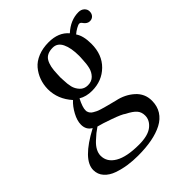

<svg xmlns="http://www.w3.org/2000/svg" viewBox="-192 -554 905 905"><g transform="rotate(-45 261.0 -101.0)"><path d="M338.9 -291Q338.9 -344.7 323.7 -376Q308.6 -407.2 277.8 -407.2Q237.3 -407.2 221.7 -381.1Q206.1 -355 205.1 -305.2Q204.1 -298.3 204.1 -282.2Q204.1 -270 205.1 -263.2Q205.6 -237.3 210.4 -217Q215.3 -196.8 230.5 -180.4Q245.6 -164.1 270 -164.1Q295.4 -164.1 310.8 -179.9Q326.2 -195.8 331.5 -217.5Q336.9 -239.3 337.9 -270Q338.9 -276.9 338.9 -291ZM164.1 4.9Q148.4 15.6 138.7 23.4Q128.9 31.2 112.1 46.9Q95.2 62.5 86.2 79.3Q77.1 96.2 77.1 112.8Q77.1 155.3 118.9 179.7Q160.6 204.1 242.2 204.1Q302.2 204.1 331.1 181.4Q359.9 158.7 359.9 127Q359.9 104 346.4 88.4Q333 72.8 299.8 56.2Q287.1 45.9 237.8 28.3Q188.5 10.7 164.1 4.9ZM419.9 -291Q419.9 -218.8 375.7 -175.3Q331.5 -131.8 265.1 -131.8Q226.6 -131.8 198.2 -148.9Q177.2 -107.9 178.2 -87.9Q178.2 -82 179.2 -80.1Q181.2 -73.2 185.5 -67.4Q189.9 -61.5 197.8 -56.9Q205.6 -52.2 213.1 -48.6Q220.7 -44.9 233.9 -41Q247.1 -37.1 256.8 -34.4Q266.6 -31.7 283.7 -27.3Q300.8 -22.9 312 -20Q361.8 -9.8 397 21.7Q432.1 53.2 432.1 100.1Q432.1 136.2 415.3 163.1Q398.4 189.9 367.4 206.1Q336.4 222.2 295.2 230Q253.9 237.8 202.1 237.8Q168 237.8 136.2 233.2Q104.5 228.5 73.5 217.8Q42.5 207 23.7 186Q4.9 165 4.9 136.2Q4.9 67.4 143.1 -5.9Q115.2 -21.5 115.2 -56.2Q115.2 -82.5 132.1 -113.8Q148.9 -145 170.9 -165Q123 -218.3 123 -285.2Q123.5 -315.9 133.3 -342.8Q143.1 -369.6 161.6 -391.6Q180.2 -413.6 211.4 -426.3Q242.7 -439 282.2 -439Q348.1 -439 382.8 -397.9Q428.7 -439.9 481.9 -439.9Q499.5 -439.9 510.7 -429.7Q522 -419.4 522 -404.8Q522 -389.6 513.2 -380.4Q504.4 -371.1 490.2 -371.1Q473.6 -371.1 460.9 -388.2Q454.6 -398.9 445.8 -398.9Q439.9 -398.9 425.3 -390.9Q410.6 -382.8 399.9 -373Q419.9 -344.7 419.9 -291Z"/></g></svg>

Font: Common Serif News
Style: Italic
Weight: 450
Italic angle: -12°
Designer: Philipp H. Poll, Khaled Hosny
Foundry: Stefan Peev, Context Ltd.
Version: Version 1.026